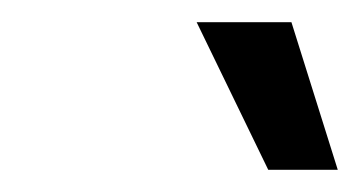

<svg xmlns="http://www.w3.org/2000/svg" viewBox="-20 -899 326 174"><path d="M223.1 -745.1 158.2 -878.9H244.1L286.1 -745.1Z"/></svg>

Font: Hubot Sans
Style: Italic
Weight: 400
Italic angle: -10°
Designer: Deni Anggara
Foundry: GitHub
Version: Version 1.001;gftools[0.9.31]